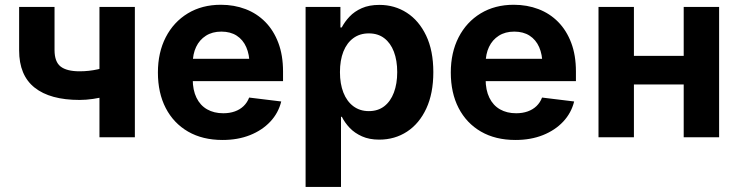

<svg xmlns="http://www.w3.org/2000/svg" viewBox="-20 -564 3034 789"><path d="M307.1 -153.3Q186 -153.3 122.3 -203.9Q58.6 -254.4 58.6 -356.9V-535.6H204.1V-358.4Q204.1 -310.1 229.2 -290.5Q254.4 -271 307.1 -271Q345.2 -271 381.8 -279.1Q418.5 -287.1 460.4 -301.3V-183.6Q442.4 -176.3 416.5 -168.9Q390.6 -161.6 362.1 -157.5Q333.5 -153.3 307.1 -153.3ZM388.7 0V-535.6H534.2V0Z M894.5 11.2Q812.5 11.2 752.9 -23.2Q693.4 -57.6 661.1 -119.9Q628.9 -182.1 628.9 -266.1Q628.9 -348.1 661.1 -410.9Q693.4 -473.6 751.7 -509Q810.1 -544.4 887.7 -544.4Q942.4 -544.4 989 -526.6Q1035.6 -508.8 1070.1 -473.9Q1104.5 -439 1123.8 -387.9Q1143.1 -336.9 1143.1 -270.5V-230.5H686V-322.3H1072.3L1005.4 -298.8Q1005.4 -339.8 991.9 -370.4Q978.5 -400.9 952.6 -417.5Q926.8 -434.1 889.6 -434.1Q852.5 -434.1 826.2 -417.2Q799.8 -400.4 785.9 -371.1Q772 -341.8 772 -303.2V-238.8Q772 -193.8 787.4 -162.4Q802.7 -130.9 831.1 -114.7Q859.4 -98.6 897.5 -98.6Q923.8 -98.6 945.1 -106.2Q966.3 -113.8 981.2 -128.2Q996.1 -142.6 1003.9 -163.1L1135.7 -147Q1124 -99.6 1090.8 -64.2Q1057.6 -28.8 1007.6 -8.8Q957.5 11.2 894.5 11.2Z M1235.8 204.1V-535.6H1378.9V-451.2H1384.3Q1396.5 -474.6 1416.5 -495.8Q1436.5 -517.1 1466.8 -530.5Q1497.1 -543.9 1539.1 -543.9Q1601.6 -543.9 1651.6 -511.7Q1701.7 -479.5 1731.2 -417.7Q1760.7 -356 1760.7 -267.6Q1760.7 -180.2 1731.9 -118.2Q1703.1 -56.2 1652.8 -23.2Q1602.5 9.8 1538.1 9.8Q1497.6 9.8 1467.5 -3.7Q1437.5 -17.1 1417.2 -38.3Q1397 -59.6 1384.8 -84H1381.3V204.1ZM1495.6 -107.4Q1533.2 -107.4 1559.1 -127.4Q1585 -147.5 1598.6 -183.6Q1612.3 -219.7 1612.3 -267.6Q1612.3 -315.9 1598.6 -351.6Q1585 -387.2 1559.1 -407Q1533.2 -426.8 1495.6 -426.8Q1458.5 -426.8 1431.9 -407.2Q1405.3 -387.7 1391.1 -352.1Q1377 -316.4 1377 -267.6Q1377 -219.7 1391.1 -183.6Q1405.3 -147.5 1432.1 -127.4Q1459 -107.4 1495.6 -107.4Z M2098.1 11.2Q2016.1 11.2 1956.5 -23.2Q1897 -57.6 1864.7 -119.9Q1832.5 -182.1 1832.5 -266.1Q1832.5 -348.1 1864.7 -410.9Q1897 -473.6 1955.3 -509Q2013.7 -544.4 2091.3 -544.4Q2146 -544.4 2192.6 -526.6Q2239.3 -508.8 2273.7 -473.9Q2308.1 -439 2327.4 -387.9Q2346.7 -336.9 2346.7 -270.5V-230.5H1889.6V-322.3H2275.9L2209 -298.8Q2209 -339.8 2195.6 -370.4Q2182.1 -400.9 2156.2 -417.5Q2130.4 -434.1 2093.3 -434.1Q2056.2 -434.1 2029.8 -417.2Q2003.4 -400.4 1989.5 -371.1Q1975.6 -341.8 1975.6 -303.2V-238.8Q1975.6 -193.8 1991 -162.4Q2006.3 -130.9 2034.7 -114.7Q2063 -98.6 2101.1 -98.6Q2127.4 -98.6 2148.7 -106.2Q2169.9 -113.8 2184.8 -128.2Q2199.7 -142.6 2207.5 -163.1L2339.4 -147Q2327.6 -99.6 2294.4 -64.2Q2261.2 -28.8 2211.2 -8.8Q2161.1 11.2 2098.1 11.2Z M2830.1 -334.5V-216.8H2544.4V-334.5ZM2585 -535.6V0H2439.5V-535.6ZM2935.1 -535.6V0H2789.6V-535.6Z"/></svg>

Font: Inter 20pt
Style: Bold
Weight: 700
Version: Version 4.001;git-66647c0bb